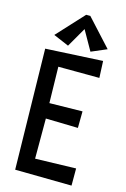

<svg xmlns="http://www.w3.org/2000/svg" viewBox="-130 -921 644 984"><g transform="rotate(15 192.0 -429.5)"><path d="M42 -640 345 -656 349 -567 131 -568 135 -376 310 -379 309 -291 138 -295V-82L354 -88V3L54 -1ZM270 -685 211 -789 151 -685 69 -720 200 -862H222L352 -720Z"/></g></svg>

Font: Fresca
Style: Regular
Weight: 400
Designer: Iván Moreno
Foundry: Fontstage
Version: Version 1.001